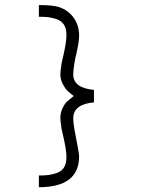

<svg xmlns="http://www.w3.org/2000/svg" viewBox="-20 -657 626 769"><path d="M135.7 92.8V45.9Q159.2 45.9 174.3 43.9Q189.5 42 208 35.6Q226.6 29.3 236.3 13.7Q246.1 -2 246.1 -27.3Q246.1 -55.7 234.4 -106.4L226.6 -140.6Q221.7 -174.8 221.7 -183.6Q221.7 -206.1 231 -224.6Q240.2 -243.2 249.5 -251.5Q258.8 -259.8 275.4 -272.5Q259.8 -284.2 250.5 -293Q241.2 -301.8 231.4 -320.3Q221.7 -338.9 221.7 -360.4Q221.7 -369.1 226.6 -403.3L234.4 -437.5Q246.1 -488.3 246.1 -517.6Q246.1 -543 235.8 -558.6Q225.6 -574.2 205.6 -580.6Q185.5 -586.9 171.4 -588.4Q157.2 -589.8 135.7 -589.8V-636.7Q191.4 -636.7 215.8 -628.9Q253.9 -616.2 275.4 -585.4Q296.9 -554.7 296.9 -515.6Q296.9 -494.1 291 -466.8Q286.1 -439.5 282.2 -426.8Q273.4 -380.9 273.4 -358.4Q273.4 -304.7 356.4 -296.9V-247.1Q273.4 -239.3 273.4 -183.6Q273.4 -161.1 282.2 -117.2Q296.9 -43 296.9 -31.2Q296.9 92.8 135.7 92.8Z"/></svg>

Font: Thabit-Oblique
Style: Oblique
Weight: 500
Designer: Regenerated by Nadim Shaikli
Foundry: MAK Alagha
Version: 0.01